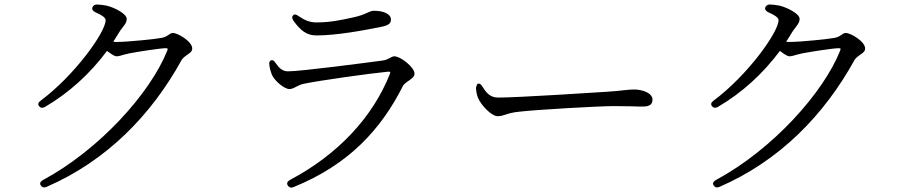

<svg xmlns="http://www.w3.org/2000/svg" viewBox="-20 -793 4040 856"><path d="M162 34C168 43 177 45 188 40C457 -77 655 -281 790 -526C796 -536 808 -544 818 -551C828 -558 837 -564 837 -577C837 -608 773 -646 751 -646C744 -646 737 -642 731 -637C723 -632 716 -627 700 -624C674 -619 550 -606 501 -606C496 -606 491 -606 485 -607C495 -622 505 -639 515 -655C519 -661 525 -669 530 -675C539 -687 545 -695 545 -709C545 -731 492 -759 455 -768C440 -771 426 -772 413 -773C402 -773 395 -768 392 -760C389 -751 394 -744 406 -738C433 -726 451 -715 451 -703C451 -650 313 -457 161 -344C150 -336 148 -328 154 -320C160 -312 169 -310 180 -316C288 -379 382 -465 457 -566C476 -552 490 -542 500 -542C509 -542 522 -546 535 -550C542 -551 548 -553 556 -555C591 -562 696 -578 717 -578C728 -578 729 -578 726 -568C651 -379 424 -126 171 10C159 17 156 26 162 34Z M1263 34C1269 43 1278 46 1289 41C1535 -59 1679 -216 1777 -411C1782 -419 1794 -428 1805 -435C1817 -444 1828 -451 1828 -465C1828 -493 1766 -542 1738 -542C1731 -542 1724 -538 1717 -534C1709 -530 1701 -525 1685 -523C1617 -514 1323 -475 1264 -475C1239 -475 1224 -490 1208 -513C1201 -524 1194 -527 1188 -524C1181 -520 1179 -514 1181 -502C1183 -487 1187 -473 1192 -460C1204 -433 1247 -396 1270 -396C1281 -396 1291 -401 1302 -407C1312 -412 1321 -417 1337 -420C1404 -434 1624 -465 1706 -473C1720 -475 1722 -472 1718 -463C1642 -271 1487 -104 1273 9C1261 16 1257 24 1263 34ZM1288 -701C1319 -658 1346 -635 1391 -635C1481 -635 1604 -658 1678 -673C1709 -679 1723 -687 1723 -705C1723 -732 1689 -745 1646 -745C1637 -745 1629 -741 1617 -736C1604 -730 1586 -722 1553 -715C1503 -704 1452 -693 1391 -693C1362 -693 1339 -702 1310 -722C1300 -729 1293 -731 1287 -725C1281 -719 1281 -712 1288 -701Z M2198 -275C2211 -275 2222 -278 2234 -282C2248 -287 2265 -292 2295 -295C2370 -304 2653 -320 2716 -320C2750 -320 2776 -319 2799 -319C2816 -318 2831 -318 2846 -318C2878 -318 2889 -329 2889 -349C2889 -379 2843 -394 2807 -394C2795 -394 2782 -393 2764 -391C2746 -389 2722 -386 2687 -384C2641 -381 2289 -358 2201 -358C2164 -358 2147 -381 2130 -408C2124 -418 2117 -422 2111 -420C2105 -418 2102 -401 2102 -401C2103 -387 2105 -372 2111 -357C2125 -323 2172 -275 2198 -275Z M3162 34C3168 43 3177 45 3188 40C3457 -77 3655 -281 3790 -526C3796 -536 3808 -544 3818 -551C3828 -558 3837 -564 3837 -577C3837 -608 3773 -646 3751 -646C3744 -646 3737 -642 3731 -637C3723 -632 3716 -627 3700 -624C3674 -619 3550 -606 3501 -606C3496 -606 3491 -606 3485 -607C3495 -622 3505 -639 3515 -655C3519 -661 3525 -669 3530 -675C3539 -687 3545 -695 3545 -709C3545 -731 3492 -759 3455 -768C3440 -771 3426 -772 3413 -773C3402 -773 3395 -768 3392 -760C3389 -751 3394 -744 3406 -738C3433 -726 3451 -715 3451 -703C3451 -650 3313 -457 3161 -344C3150 -336 3148 -328 3154 -320C3160 -312 3169 -310 3180 -316C3288 -379 3382 -465 3457 -566C3476 -552 3490 -542 3500 -542C3509 -542 3522 -546 3535 -550C3542 -551 3548 -553 3556 -555C3591 -562 3696 -578 3717 -578C3728 -578 3729 -578 3726 -568C3651 -379 3424 -126 3171 10C3159 17 3156 26 3162 34Z"/></svg>

Font: 寒蝉锦书宋
Style: Regular
Weight: 400
Designer: 寒蝉锦书宋{Warren} 思源宋体{Ryoko NISHIZUKA 西塚涼子 (kana & ideographs); Frank Grießhammer (Latin, Greek & Cyrillic); Wenlong ZHANG 
Foundry: Adobe & ChillType
Version: Version 2.000;Glyphs 3.1.1 (3135)